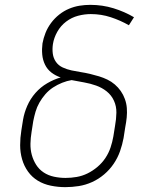

<svg xmlns="http://www.w3.org/2000/svg" viewBox="-20 -763 640 791"><path d="M249 8Q219 8 189.5 2Q160 -4 136 -18.5Q112 -33 95.5 -56Q79 -79 71 -107Q63 -135 63 -165Q63 -195 68 -226L75 -270Q80 -299 92.5 -327.5Q105 -356 126 -380Q147 -404 174.5 -420Q202 -436 230 -444Q209 -451 192 -464Q175 -477 165.5 -496.5Q156 -516 154 -538.5Q152 -561 155 -584Q159 -606 167.5 -627.5Q176 -649 190.5 -668.5Q205 -688 224 -703Q243 -718 264.5 -727Q286 -736 308 -739.5Q330 -743 352 -743Q402 -743 447.5 -729Q493 -715 532 -692L511 -659Q476 -679 436.5 -692Q397 -705 354 -705Q328 -705 301.5 -698Q275 -691 252.5 -674Q230 -657 216 -632Q202 -607 198 -581Q195 -561 197.5 -542Q200 -523 210.5 -508Q221 -493 238.5 -485Q256 -477 274.5 -473Q293 -469 312.5 -466Q332 -463 351 -458.5Q370 -454 388 -448.5Q406 -443 422.5 -435Q439 -427 453 -415Q467 -403 477.5 -388Q488 -373 494.5 -355Q501 -337 502.5 -318Q504 -299 502 -279Q500 -259 496 -239L489 -194Q484 -167 474.5 -140Q465 -113 448.5 -88.5Q432 -64 409 -44.5Q386 -25 359.5 -13Q333 -1 305 3.5Q277 8 249 8ZM250 -30Q273 -30 296 -34Q319 -38 340.5 -48.5Q362 -59 381.5 -75.5Q401 -92 414.5 -112.5Q428 -133 435.5 -155.5Q443 -178 447 -201L454 -245Q459 -272 459.5 -298.5Q460 -325 449.5 -348Q439 -371 419.5 -386.5Q400 -402 376 -410.5Q352 -419 326.5 -423.5Q301 -428 275 -433Q256 -430 236 -422Q216 -414 198.5 -402.5Q181 -391 167 -375Q153 -359 142.5 -340.5Q132 -322 126.5 -303Q121 -284 117 -264L110 -219Q106 -195 105.5 -171Q105 -147 111 -125Q117 -103 129 -84Q141 -65 160 -52.5Q179 -40 202.5 -35Q226 -30 250 -30Z"/></svg>

Font: Iosevka Extralight Extended
Style: Italic
Weight: 200
Width: 7
Italic angle: -9°
Monospace: yes
Designer: Belleve Invis
Foundry: Belleve Invis
Version: Version 32.5.0; ttfautohint (v1.8.4)